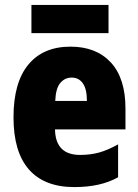

<svg xmlns="http://www.w3.org/2000/svg" viewBox="-20 -803 563 782"><path d="M267 -613Q372 -613 431.5 -548.5Q491 -484 491 -361V-276H204Q206 -172 306 -172Q349 -172 384.5 -182Q420 -192 461 -215V-81Q390 -41 283 -41Q161 -41 98 -112.5Q35 -184 35 -325Q35 -467 95.5 -540Q156 -613 267 -613ZM272 -487Q244 -487 225.5 -465Q207 -443 205 -392H334Q334 -440 317.5 -463.5Q301 -487 272 -487ZM422 -783V-668H108V-783Z"/></svg>

Font: Noto Sans Tamil UI Condensed Black
Style: Regular
Weight: 900
Width: 3
Designer: Jelle Bosma - Monotype Design Team
Foundry: Monotype Imaging Inc.
Version: Version 2.004; ttfautohint (v1.8.4.7-5d5b)